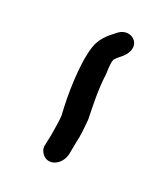

<svg xmlns="http://www.w3.org/2000/svg" viewBox="-38 -144 217 256"><g transform="rotate(10 70.0 -16.0)"><path d="M34 57C32 62 33 66 35 70C42 83 61 79 68 63L74 47C79 36 82 24 85 13C88 -7 91 -29 98 -51C100 -61 102 -68 104 -71C111 -77 119 -78 125 -87C134 -101 119 -115 104 -108C90 -101 80 -95 73 -82C60 -57 52 -14 49 14C47 23 43 33 40 42Z"/></g></svg>

Font: Stray Cat
Style: ExtObl
Weight: 400
Version: Version 1.0